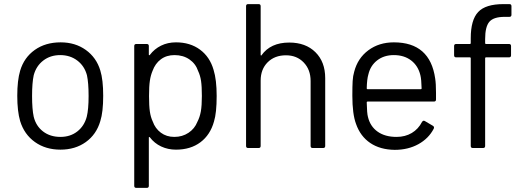

<svg xmlns="http://www.w3.org/2000/svg" viewBox="-20 -720 2551 934"><path d="M78 -131Q64 -179 64 -254Q64 -329 78 -376Q97 -440 149 -477Q201 -514 275 -514Q346 -514 397.5 -477Q449 -440 468 -377Q482 -332 482 -254Q482 -175 468 -131Q449 -66 397.5 -29Q346 8 274 8Q202 8 150 -29Q98 -66 78 -131ZM144 -152Q155 -107 189.5 -80.5Q224 -54 274 -54Q322 -54 356 -80.5Q390 -107 402 -152Q411 -188 411 -253Q411 -317 403 -354Q391 -399 356 -425.5Q321 -452 273 -452Q225 -452 190.5 -425.5Q156 -399 144 -354Q136 -317 136 -253Q136 -189 144 -152Z M633 184V-496Q633 -506 643 -506H694Q704 -506 704 -496V-454Q704 -452 705.5 -451.5Q707 -451 709 -453Q731 -482 763.5 -498Q796 -514 836 -514Q905 -514 953 -478.5Q1001 -443 1019 -380Q1034 -332 1034 -253Q1034 -171 1021 -129Q1003 -64 955 -28Q907 8 836 8Q797 8 764 -7.5Q731 -23 709 -52Q707 -54 705.5 -53.5Q704 -53 704 -51V184Q704 194 694 194H643Q633 194 633 184ZM723 -129Q735 -95 762.5 -74.5Q790 -54 828 -54Q867 -54 897 -74Q927 -94 940 -127Q952 -150 957 -178Q962 -206 962 -253Q962 -300 958 -326.5Q954 -353 944 -374Q932 -410 901.5 -431Q871 -452 829 -452Q790 -452 762.5 -431.5Q735 -411 722 -375Q713 -354 709 -327Q705 -300 705 -253Q705 -205 709 -177.5Q713 -150 723 -129Z M1177 -10V-690Q1177 -700 1187 -700H1238Q1248 -700 1248 -690V-453Q1248 -451 1249.5 -450Q1251 -449 1252 -451Q1296 -513 1387 -513Q1467 -513 1514.5 -466Q1562 -419 1562 -340V-10Q1562 0 1552 0H1501Q1491 0 1491 -10V-326Q1491 -381 1457.5 -416Q1424 -451 1371 -451Q1316 -451 1282 -417Q1248 -383 1248 -328V-10Q1248 0 1238 0H1187Q1177 0 1177 -10Z M1712 -117Q1694 -165 1694 -255Q1694 -301 1695.5 -326Q1697 -351 1703 -371Q1720 -437 1772 -475.5Q1824 -514 1896 -514Q2072 -514 2097 -338Q2101 -313 2101 -268V-236Q2101 -226 2091 -226H1768Q1764 -226 1764 -222Q1765 -168 1770 -151Q1781 -105 1817 -79.5Q1853 -54 1909 -54Q1951 -54 1983 -73Q2015 -92 2033 -127Q2039 -136 2047 -131L2086 -108Q2094 -103 2090 -94Q2065 -46 2015 -18.5Q1965 9 1900 9Q1829 8 1781 -24.5Q1733 -57 1712 -117ZM1768 -286H2027Q2031 -286 2031 -290Q2030 -334 2025 -354Q2014 -400 1980 -426Q1946 -452 1896 -452Q1848 -452 1815 -426.5Q1782 -401 1772 -358Q1765 -335 1764 -290Q1764 -286 1768 -286Z M2270 -10V-437Q2270 -441 2266 -441H2199Q2189 -441 2189 -451V-496Q2189 -506 2199 -506H2266Q2270 -506 2270 -510V-534Q2270 -623 2306 -661.5Q2342 -700 2429 -700H2458Q2468 -700 2468 -690V-648Q2468 -638 2458 -638H2435Q2381 -638 2360.5 -614Q2340 -590 2340 -530V-510Q2340 -506 2344 -506H2456Q2466 -506 2466 -496V-451Q2466 -441 2456 -441H2344Q2340 -441 2340 -437V-10Q2340 0 2330 0H2280Q2270 0 2270 -10Z"/></svg>

Font: Barlow GEO
Style: Regular
Weight: 400
Designer: Jeremy Tribby
Foundry: Tribby Type
Version: Version 1.408